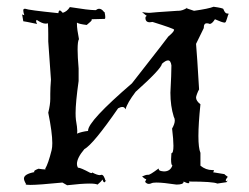

<svg xmlns="http://www.w3.org/2000/svg" viewBox="-20 -543 739 569"><path d="M179 6Q222 1 245 1Q263 1 269 4Q280 -5 284 -11Q286 -3 289 -3H291Q294 -10 295 -10L293 -6Q288 -25 281 -25L276 -24Q268 -24 253 -32Q253 -30 251 -30L247 -31Q219 -46 212 -46H211Q208 -51 208 -57Q208 -75 230 -101Q256 -115 330 -222Q337 -226 343 -226Q349 -226 352 -219Q357 -238 382 -271Q458 -339 460 -354Q471 -364 478 -364Q486 -364 488 -349Q488 -325 485 -268Q485 -229 495 -197Q498 -192 498 -186Q498 -176 490 -162Q494 -129 494 -111Q494 -89 488 -89L487 -71Q487 -53 491 -53Q485 -35 466 -35Q452 -36 451 -40Q450 -44 449 -44V-43Q425 -25 420 -25H417Q412 -25 401 -20Q410 -12 413 -12Q415 -12 415 -15L410 -4Q415 2 421 2Q425 2 429 0Q433 -2 444 -2Q463 -2 503 4Q524 4 524 -4V-5Q534 0 538 0Q541 0 541 -2L540 -5Q612 -5 624 1L651 -3L655 -8L650 -6L649 -8Q649 -12 655 -19Q645 -26 645 -27L608 -33L610 -32Q613 -32 614 -39H609Q590 -39 574 -52V-90Q568 -104 568 -140Q568 -176 574 -234Q561 -244 561 -254Q561 -257 564 -265Q567 -273 570 -278Q564 -380 561 -413L584 -460V-462Q584 -474 593 -474Q597 -474 602 -472Q609 -473 617 -486Q639 -476 646 -476Q648 -476 649.5 -479Q651 -482 658 -505V-500Q657 -500 655 -503H653Q647 -503 642 -516Q642 -519 613 -523Q598 -517 555 -511Q533 -518 533 -519Q533 -520 535 -520Q521 -511 509 -511H506Q429 -506 424 -505H421Q415 -505 401 -507Q415 -495 417 -495Q418 -495 418 -496Q411 -496 411 -490Q411 -477 424 -477L432 -478Q496 -458 496 -455Q496 -449 479 -435Q479 -434 371 -296Q241 -184 241 -156V-155Q223 -153 208 -147Q209 -149 209 -155Q209 -165 205 -188Q204 -196 204 -208Q204 -239 213 -303V-340Q210 -375 210 -396Q210 -421 214 -427Q208 -457 208 -472V-476Q213 -472 237 -469Q252 -481 252 -484Q252 -486 251 -486L290 -487Q292 -487 292 -492Q292 -497 290 -507L285 -508Q286 -506 287 -506L288 -508Q281 -517 274 -517Q269 -517 264 -513H261Q243 -513 187 -522Q179 -509 166 -505Q160 -512 157 -512Q154 -512 153 -504Q64 -513 55 -517H53Q49 -517 49 -512Q49 -507 52 -498L46 -500L45 -499L46 -498L49 -480Q52 -480 90 -472Q87 -477 87 -480Q87 -483 89 -484Q105 -473 115 -473Q119 -473 122 -474Q123 -461 123 -442V-420L131 -307Q129 -282 129 -265V-250Q129 -233 123 -209Q135 -150 135 -119Q135 -106 133 -98Q123 -58 114 -43L115 -41H112Q107 -41 94 -43Q81 -38 81 -35L82 -33Q51 -27 51 -14Q51 -8 57 2L56 3Q56 5 70 5Q94 5 165 -2Z"/></svg>

Font: Xiaobo Songti 小帛宋体
Style: Regular
Weight: 400
Version: Version 1.501;March 17, 2024;FontCreator 14.0.0.2814 64-bit